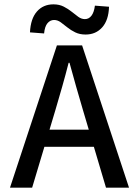

<svg xmlns="http://www.w3.org/2000/svg" viewBox="-20 -864 640 884"><path d="M26 0 242 -655H358L574 0H468L362 -357Q346 -411 330.5 -465.5Q315 -520 300 -575H296Q282 -520 266.5 -465.5Q251 -411 235 -357L128 0ZM147 -188V-267H451V-188ZM374 -705Q347 -705 326.5 -715Q306 -725 290 -738Q274 -751 259.5 -761.5Q245 -772 229 -772Q211 -772 198.5 -757Q186 -742 183 -710L118 -715Q121 -778 150 -811Q179 -844 226 -844Q253 -844 273.5 -833.5Q294 -823 310 -810Q326 -797 340.5 -786.5Q355 -776 371 -776Q389 -776 401 -791.5Q413 -807 417 -838L482 -833Q480 -771 450.5 -738Q421 -705 374 -705Z"/></svg>

Font: Source Code Pro ExtraLight Medium
Style: Regular
Weight: 500
Monospace: yes
Version: Version 1.018;hotconv 1.0.116;makeotfexe 2.5.65601